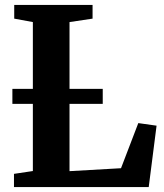

<svg xmlns="http://www.w3.org/2000/svg" viewBox="-20 -763 669 783"><path d="M37 0V-54L114 -65.5V-673L38 -687V-743H357.5V-687L263.5 -673V-65L473.5 -77L544 -261L618.5 -250.5L586.5 0ZM399 -400.5V-339.5H30.5V-400.5Z"/></svg>

Font: Merriweather 36pt
Style: Bold
Weight: 700
Designer: Eben Sorkin
Foundry: Eben Sorkin
Version: Version 2.100